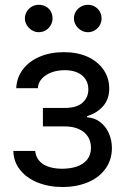

<svg xmlns="http://www.w3.org/2000/svg" viewBox="-20 -749 507 780"><path d="M232.4 -63.5Q266.6 -63.5 293 -72.8Q319.3 -82 334.5 -101.1Q349.6 -120.1 349.6 -148.4Q349.6 -174.8 336.9 -194.3Q324.2 -213.9 300.3 -224.6Q276.4 -235.4 244.1 -235.4H154.3V-310.5H244.1Q291 -310.5 314.9 -331.5Q338.9 -352.5 338.9 -385.7Q338.9 -409.2 327.6 -426.8Q316.4 -444.3 294.9 -454.1Q273.4 -463.9 243.2 -463.9Q212.9 -463.9 188.5 -454.6Q164.1 -445.3 149.4 -428.7Q134.8 -412.1 133.8 -390.6H45.9Q47.9 -433.6 72.8 -466.8Q97.7 -500 141.1 -518.6Q184.6 -537.1 239.3 -537.1Q294.9 -537.1 336.4 -518.1Q377.9 -499 400.9 -465.3Q423.8 -431.6 423.8 -389.6Q423.8 -346.7 399.4 -318.4Q375 -290 334 -277.3V-272.5Q364.3 -270.5 386.7 -253.4Q409.2 -236.3 421.9 -208.5Q434.6 -180.7 434.6 -147.5Q434.6 -100.6 409.2 -64.5Q383.8 -28.3 337.9 -8.8Q292 10.7 233.4 10.7Q177.7 10.7 132.3 -7.8Q86.9 -26.4 61 -59.6Q35.2 -92.8 34.2 -135.7H123Q125 -113.3 138.7 -96.7Q152.3 -80.1 176.8 -71.8Q201.2 -63.5 232.4 -63.5ZM81.1 -673.8Q81.1 -689.5 88.9 -702.1Q96.7 -714.8 109.4 -722.2Q122.1 -729.5 136.7 -729.5Q153.3 -729.5 166 -722.7Q178.7 -715.8 186 -703.1Q193.4 -690.4 193.4 -673.8Q193.4 -659.2 186 -646.5Q178.7 -633.8 166 -626Q153.3 -618.2 136.7 -618.2Q123 -618.2 109.9 -626Q96.7 -633.8 88.9 -647Q81.1 -660.2 81.1 -673.8ZM280.3 -673.8Q280.3 -689.5 288.1 -702.1Q295.9 -714.8 309.1 -722.2Q322.3 -729.5 336.9 -729.5Q352.5 -729.5 365.2 -722.2Q377.9 -714.8 385.3 -702.1Q392.6 -689.5 392.6 -673.8Q392.6 -659.2 385.3 -646.5Q377.9 -633.8 365.2 -626Q352.5 -618.2 336.9 -618.2Q322.3 -618.2 309.1 -626Q295.9 -633.8 288.1 -647Q280.3 -660.2 280.3 -673.8Z"/></svg>

Font: Pretendard Std Variable
Style: Regular
Weight: 400
Designer: Base glyphs from Inter by Rasmus Andersson; Hangeul glyphs from Noto Sans CJK(Source Han Sans) by Jang Soo-young and Kan
Foundry: Kil Hyung-jin
Version: Version 1.309;Glyphs 3.2 (3225)